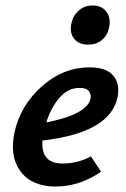

<svg xmlns="http://www.w3.org/2000/svg" viewBox="-20 -674 460 701"><path d="M302 -511Q267 -511 250 -533.5Q233 -556 241 -590Q247 -618 268 -636Q289 -654 318 -654Q352 -654 369 -630.5Q386 -607 378 -572Q372 -544 351.5 -527.5Q331 -511 302 -511ZM307 -428Q369 -428 394 -397.5Q419 -367 409 -318Q381 -189 135 -161Q129 -77 208 -77Q264 -77 312 -103L349 -47Q270 7 183 7Q97 7 55.5 -47.5Q14 -102 33 -191Q54 -288 132 -358Q210 -428 307 -428ZM310 -312Q314 -327 305.5 -340Q297 -353 270 -353Q228 -353 197 -317Q166 -281 149 -227Q296 -256 310 -312Z"/></svg>

Font: EauTest
Style: Bold Italic
Weight: 700
Italic angle: -12°
Designer: Christian Thalmann (Catharsis Fonts)
Version: Version 0.001;PS 000.001;hotconv 1.0.88;makeotf.lib2.5.64775